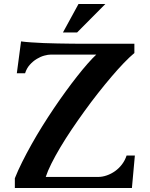

<svg xmlns="http://www.w3.org/2000/svg" viewBox="-20 -933 743 953"><path d="M232.9 -662.1Q218.8 -662.1 200 -657Q181.2 -651.9 162.6 -640.6Q144 -629.4 128.2 -611.8Q112.3 -594.2 104.5 -569.3H63.5L84.5 -727.5Q105 -724.6 134.5 -722.7Q164.1 -720.7 197.3 -719.2Q230.5 -717.8 265.1 -717.3Q299.8 -716.8 330.6 -716.3Q361.3 -715.8 386 -715.8Q410.6 -715.8 424.3 -715.8H647V-669.9Q623.5 -650.4 594.2 -619.9Q564.9 -589.4 532.7 -551.5Q500.5 -513.7 466.3 -470.2Q432.1 -426.8 399.2 -381.1Q366.2 -335.4 335.4 -289.8Q304.7 -244.1 279.3 -201.4Q253.9 -158.7 235.1 -121.1Q216.3 -83.5 207 -54.7H466.3Q487.8 -54.7 509.8 -62.3Q531.7 -69.8 551.3 -83.7Q570.8 -97.7 585.7 -117.4Q600.6 -137.2 608.4 -161.1H649.4L634.8 0H53.7V-48.3Q68.8 -86.4 90.1 -128.9Q111.3 -171.4 136.5 -216.3Q161.6 -261.2 189.9 -306.6Q218.3 -352.1 247.8 -395.8Q277.3 -439.5 306.6 -479.7Q335.9 -520 363.3 -554.7Q390.6 -589.4 414.8 -616.9Q439 -644.5 458 -662.1ZM369.6 -913.1H502.9L362.8 -772H292.5Z"/></svg>

Font: Arian AMU Serif
Style: Bold
Weight: 700
Designer: Ruben Hakobyan (Tarumian)
Foundry: Ruben Hakobyan (Tarumian)
Version: Version 1.002